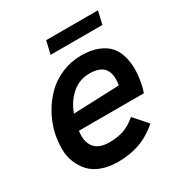

<svg xmlns="http://www.w3.org/2000/svg" viewBox="-152 -747 822 867"><g transform="rotate(-30 258.5 -313.5)"><path d="M193.8 -565.4 209.5 -632.8H479.5L463.9 -565.4ZM217.3 5.9Q169.9 5.9 133.1 -7.8Q96.2 -21.5 74 -45.4Q51.8 -69.3 38.6 -101.8Q25.4 -134.3 25.6 -172.1Q25.9 -210 34.2 -251Q45.4 -298.3 69.1 -341.3Q92.8 -384.3 127 -418.7Q161.1 -453.1 209 -473.6Q256.8 -494.1 311 -494.1Q362.3 -494.1 398.9 -479.2Q435.5 -464.4 455.6 -439.9Q475.6 -415.5 484.1 -380.9Q492.7 -346.2 491.2 -309.6Q489.7 -272.9 480 -231L471.7 -204.6H133.3Q125 -151.9 148.4 -121.1Q171.9 -90.3 226.6 -90.3Q270.5 -90.3 303.2 -101.8Q335.9 -113.3 367.7 -141.1L429.2 -71.3Q378.9 -28.8 328.4 -11.5Q277.8 5.9 217.3 5.9ZM152.3 -282.7 391.6 -292Q400.9 -348.1 379.6 -376.5Q358.4 -404.8 303.2 -404.8Q249.5 -404.8 210.4 -370.4Q171.4 -335.9 152.3 -282.7Z"/></g></svg>

Font: HK Grotesk SemiBold Italic
Style: Regular
Weight: 600
Italic angle: -13°
Designer: Alfredo Marco Pradil and Stefan Peev
Foundry: Hanken Design Co.
Version: Version 1.000;PS 001.000;hotconv 1.0.88;makeotf.lib2.5.64775